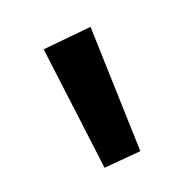

<svg xmlns="http://www.w3.org/2000/svg" viewBox="-59 -846 368 368"><g transform="rotate(45 125.5 -662.0)"><path d="M-9 -654 234 -576 260 -647 24 -748Z"/></g></svg>

Font: RazerF5 SemiBold
Style: Regular
Weight: 600
Foundry: Razer Inc.
Version: Version 2